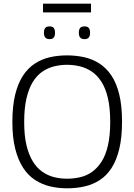

<svg xmlns="http://www.w3.org/2000/svg" viewBox="-20 -1010 728 1040"><path d="M343 -42Q379 -42 414 -50Q449 -58 478 -78.5Q507 -99 529.5 -133.5Q552 -168 564.5 -221.5Q577 -275 577 -349Q577 -425 564.5 -478.5Q552 -532 529.5 -567Q507 -602 477.5 -622Q448 -642 413.5 -650.5Q379 -659 343 -659Q307 -659 273 -650.5Q239 -642 209.5 -622Q180 -602 158 -566.5Q136 -531 123.5 -477.5Q111 -424 111 -349Q111 -275 123.5 -223Q136 -171 158 -135.5Q180 -100 209.5 -79.5Q239 -59 273 -50.5Q307 -42 343 -42ZM343 10Q295 10 251 -0.5Q207 -11 169.5 -35.5Q132 -60 105 -101.5Q78 -143 62.5 -204Q47 -265 47 -349Q47 -435 62 -496.5Q77 -558 104 -599.5Q131 -641 168.5 -665.5Q206 -690 250 -700Q294 -710 343 -710Q392 -710 436.5 -700Q481 -690 518.5 -666Q556 -642 583.5 -601Q611 -560 626 -498.5Q641 -437 641 -352Q641 -265 626 -203Q611 -141 584 -99.5Q557 -58 519.5 -34Q482 -10 437.5 0Q393 10 343 10ZM438 -798Q421 -798 414 -807Q407 -816 407 -832Q407 -850 414 -858.5Q421 -867 438 -867Q454 -867 461 -858.5Q468 -850 468 -832Q468 -816 461 -807Q454 -798 438 -798ZM249 -798Q232 -798 225 -807Q218 -816 218 -832Q218 -850 225 -858.5Q232 -867 249 -867Q265 -867 271.5 -858.5Q278 -850 278 -832Q278 -816 271.5 -807Q265 -798 249 -798ZM213 -943V-990H473V-943Z"/></svg>

Font: Georama ExtraCondensed Thin Light
Style: Regular
Weight: 300
Version: Version 1.001